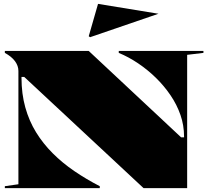

<svg xmlns="http://www.w3.org/2000/svg" viewBox="-20 -971 1075 991"><path d="M5 0V-10L75 -20V-605Q75 -631 57.5 -655Q40 -679 5 -698V-708H438L915 -262H930V-267Q930 -324 911.5 -377.5Q893 -431 860 -479.5Q827 -528 784.5 -569.5Q742 -611 693 -644Q644 -677 593 -698V-708H1030V-698L946 -688V0H721L105 -574H91V-569Q91 -487 110.5 -417Q130 -347 166 -288.5Q202 -230 252 -180Q302 -130 363.5 -88Q425 -46 495 -10V0ZM445 -779 438 -784 486 -951 798 -900Z"/></svg>

Font: Kalnia SemiExpanded
Style: Bold
Weight: 700
Width: 6
Designer: Frida Medrano
Foundry: Frida Medrano
Version: Version 1.105